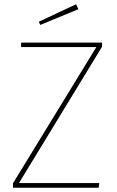

<svg xmlns="http://www.w3.org/2000/svg" viewBox="-20 -881 549 901"><path d="M337 -861 348 -838 169 -764 162 -779ZM459 -681V-662L69 -22H446L443 0H41V-21L432 -660H79V-681Z"/></svg>

Font: FiraGO Thin
Style: Regular
Weight: 100
Designer: bBox Type
Foundry: bBox Type GmbH
Version: Version 1.001;PS 001.001;hotconv 1.0.88;makeotf.lib2.5.64775